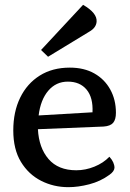

<svg xmlns="http://www.w3.org/2000/svg" viewBox="-20 -840 540 795"><path d="M137 -305Q141 -228 181 -181.5Q221 -135 296 -135Q334 -135 371 -150Q408 -165 433 -191Q454 -168 454 -145Q453 -130 433 -116Q396 -89 350 -77Q304 -65 263 -65Q202 -65 150 -91.5Q98 -118 66.5 -170Q35 -222 35 -300Q35 -377 63.5 -435.5Q92 -494 144.5 -527Q197 -560 269 -560Q328 -560 370.5 -536Q413 -512 436.5 -469.5Q460 -427 460 -373Q460 -345 448.5 -331.5Q437 -318 409 -316ZM261 -502Q212 -502 180 -464.5Q148 -427 140 -362L363 -375Q366 -436 338.5 -469Q311 -502 261 -502ZM350 -709 179 -605 150 -633 324 -820Q383 -786 380 -750Q378 -725 350 -709Z"/></svg>

Font: Gowun Batang
Style: Bold
Weight: 700
Designer: Yanghee Ryu
Foundry: Yanghee Ryu
Version: Version 2.000